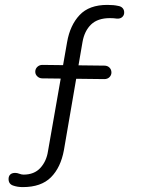

<svg xmlns="http://www.w3.org/2000/svg" viewBox="-20 -691 612 784"><path d="M73 73Q51 73 33 66.5Q15 60 15 40Q15 28 22 21.5Q29 15 42 15Q50 15 59 18.5Q68 22 76 22Q120 22 145 -5.5Q170 -33 176 -74L254 -519Q266 -588 305 -629.5Q344 -671 418 -671Q432 -671 442.5 -670Q453 -669 462 -667Q475 -665 481.5 -657Q488 -649 487 -637Q486 -627 478 -620.5Q470 -614 457 -615Q451 -616 444 -616.5Q437 -617 429 -617Q379 -617 352 -591Q325 -565 317 -520L241 -78Q228 -7 188 33Q148 73 73 73ZM153 -371Q141 -371 132.5 -379Q124 -387 124 -398Q124 -410 132.5 -418Q141 -426 153 -426L406 -423Q419 -423 427 -415Q435 -407 435 -395Q435 -384 427 -376Q419 -368 406 -368Z"/></svg>

Font: zvoove
Style: Regular
Weight: 400
Designer: Vernon Adams (Nunito) & Andrew Paglinawan (Quicksand)
Foundry: zvoove
Version: Version 3.006